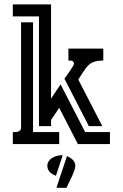

<svg xmlns="http://www.w3.org/2000/svg" viewBox="-20 -664 566 885"><path d="M215.3 -643.6V-209.5L259.3 -274.9L372.6 -55.2H486.8V0H338.9L252.9 -167L215.3 -110.8V-82.5H159.7V-588.4H39.1V-643.6ZM132.3 -561V-55.2H252.9V0H39.1V-55.2Q44.9 -55.2 51.8 -55.4Q58.6 -55.7 64.2 -57.6Q69.8 -59.6 73.5 -64Q77.1 -68.4 77.1 -76.7V-561ZM456.1 -384.8Q429.7 -384.8 413.8 -379.2Q397.9 -373.5 386.7 -362.5Q375.5 -351.6 365.5 -335.2Q355.5 -318.8 340.8 -297.4L451.7 -82.5H389.6L276.9 -301.3Q278.8 -303.7 285.9 -313.5Q293 -323.2 300.8 -334.7Q308.6 -346.2 314.7 -356.4Q320.8 -366.7 320.8 -370.1Q320.8 -376 318.4 -378.9Q315.9 -381.8 312.3 -383.3Q308.6 -384.8 304.2 -384.8Q299.8 -384.8 295.4 -384.8V-439.9H456.1ZM288.6 55.7Q303.2 61 315.2 72.5Q327.1 84 327.1 100.6Q327.1 109.4 322.3 123Q317.4 136.7 310.5 151.4Q303.7 166 296.9 179.7Q290 193.4 286.6 201.7H240.2ZM269 51.8 237.8 146Q222.2 141.1 210.2 129.4Q198.2 117.7 198.2 100.6Q198.2 88.4 204.3 79.3Q210.4 70.3 220 64.2Q229.5 58.1 241 54.9Q252.4 51.8 262.7 51.8Z"/></svg>

Font: Isar CAT
Style: Regular
Weight: 400
Designer: Digitized by Peter Wiegel
Foundry: CAT-Fonts, Peter Wiegel
Version: Version 1.000; ttfautohint (v1.3)